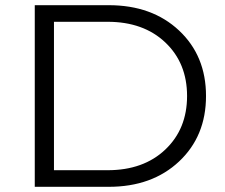

<svg xmlns="http://www.w3.org/2000/svg" viewBox="-20 -720 866 740"><path d="M114 0V-700H399Q566 -700 670 -602.5Q774 -505 774 -350Q774 -195 670 -97.5Q566 0 399 0ZM188 -64H395Q533 -64 617 -143.5Q701 -223 701 -350Q701 -477 617 -556.5Q533 -636 395 -636H188Z"/></svg>

Font: Montserrat Alternates
Style: Regular
Weight: 400
Designer: Julieta Ulanovsky
Foundry: Julieta Ulanovsky
Version: Version 7.200;PS 007.200;hotconv 1.0.88;makeotf.lib2.5.64775